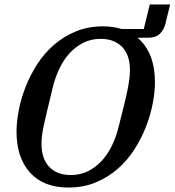

<svg xmlns="http://www.w3.org/2000/svg" viewBox="-20 -828 782 860"><path d="M286 12Q175 12 114.5 -55Q54 -122 54 -239Q54 -282 64 -334Q74 -386 94.5 -438.5Q115 -491 146.5 -540Q178 -589 221 -626.5Q264 -664 319 -687Q374 -710 442 -710Q487 -710 525 -698H624L651 -808H742L721 -722Q714 -694 696 -676.5Q678 -659 643 -659H596Q674 -593 674 -459Q674 -416 664 -364Q654 -312 633.5 -259.5Q613 -207 581.5 -158Q550 -109 507 -71.5Q464 -34 409 -11Q354 12 286 12ZM298 -44Q339 -44 373.5 -61Q408 -78 435 -107Q462 -136 481.5 -176Q501 -216 512 -263Q527 -321 536.5 -360Q546 -399 551.5 -427Q557 -455 559.5 -475Q562 -495 562 -515Q562 -545 554.5 -570Q547 -595 530.5 -614Q514 -633 489 -643.5Q464 -654 430 -654Q389 -654 354.5 -637Q320 -620 293 -591Q266 -562 246.5 -521.5Q227 -481 216 -435Q202 -377 192.5 -337.5Q183 -298 177 -270.5Q171 -243 168.5 -223Q166 -203 166 -183Q166 -153 173.5 -128Q181 -103 197.5 -84Q214 -65 238.5 -54.5Q263 -44 298 -44Z"/></svg>

Font: IBM Plex Serif Medium
Style: Italic
Weight: 500
Italic angle: -14°
Designer: Mike Abbink, Paul van der Laan, Pieter van Rosmalen
Foundry: Bold Monday
Version: Version 2.5